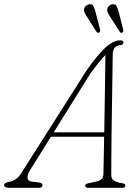

<svg xmlns="http://www.w3.org/2000/svg" viewBox="-46 -899 672 919"><path d="M97 -83Q83.5 -60.5 86 -46.2Q88.5 -32 105 -30L142 -25.5Q157.5 -23.5 157.5 -12Q157.5 0 139 0H-2.5Q-26 0 -26 -13.5Q-26 -24.5 -2.5 -28.5Q14.5 -31 30.5 -42.2Q46.5 -53.5 61 -78.5L366.5 -559Q419 -634.5 457.5 -670.2Q496 -706 529 -706Q545 -706 545 -696Q545 -683.5 528 -682.5Q494 -680 493.5 -636.5Q493 -602 492.2 -543.5Q491.5 -485 490.2 -415.2Q489 -345.5 488.2 -276Q487.5 -206.5 487 -149.2Q486.5 -92 486.5 -60.5Q486.5 -42.5 500.5 -34Q514.5 -25.5 540 -21.5Q554 -20.5 554 -11Q554 0 537.5 0H374.5Q370 0 366 -2.5Q362 -5 362 -10Q362 -18 373.5 -21L416.5 -30.5Q447.5 -36.5 449 -64.5Q449.5 -91.5 450.5 -139Q451.5 -186.5 452.5 -244.5H197.5ZM384 -543 211 -265.5H453Q454 -332 455.2 -402.2Q456.5 -472.5 457.2 -534Q458 -595.5 458.5 -636Q446.5 -623.5 427 -599.8Q407.5 -576 384 -543ZM411 -842.5 433 -757.5Q434.5 -747 429 -743.5Q421.5 -739.5 416 -746.5L369.5 -820Q364.5 -828 360 -836Q355.5 -844 356 -853Q357 -863.5 364.2 -870.2Q371.5 -877 381 -878.5Q395.5 -880.5 401 -870.2Q406.5 -860 411 -842.5ZM522 -842.5 543.5 -757.5Q546 -747 539.5 -743.5Q532.5 -739 527.5 -746.5L480.5 -820Q475.5 -828 471 -836Q466.5 -844 467 -853Q468.5 -863.5 475.5 -870.2Q482.5 -877 492 -878.5Q506.5 -880.5 512 -870.2Q517.5 -860 522 -842.5Z"/></svg>

Font: Fraunces 9pt S050 Thin
Style: Italic
Weight: 100
Italic angle: -16°
Version: Version 1.000; ttfautohint (v1.8.3)